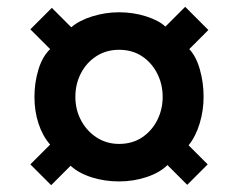

<svg xmlns="http://www.w3.org/2000/svg" viewBox="-20 -623 700 563"><path d="M130 -80 69 -141 127 -199Q105 -224 93 -260.5Q81 -297 81 -339Q81 -380 92.5 -418.5Q104 -457 127 -479L69 -537L132 -600L189 -543Q212 -563 250.5 -575Q289 -587 329 -587Q371 -587 408.5 -575Q446 -563 465 -545L523 -603L591 -535L535 -479Q555 -458 566 -419.5Q577 -381 577 -339Q577 -299 565.5 -261Q554 -223 533 -197L589 -141L529 -81L471 -139Q449 -117 410.5 -104Q372 -91 329 -91Q287 -91 249 -103Q211 -115 187 -137ZM329 -201Q368 -201 396.5 -220Q425 -239 441 -270.5Q457 -302 457 -339Q457 -376 441 -407.5Q425 -439 396.5 -458Q368 -477 329 -477Q292 -477 263 -458.5Q234 -440 217.5 -408.5Q201 -377 201 -339Q201 -301 218 -269.5Q235 -238 264 -219.5Q293 -201 329 -201Z"/></svg>

Font: Archivo SemiBold Expanded Black
Style: Regular
Weight: 900
Width: 7
Version: Version 2.001